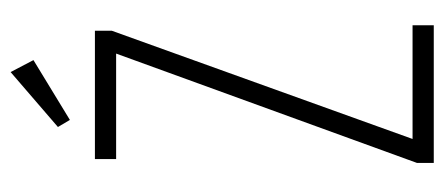

<svg xmlns="http://www.w3.org/2000/svg" viewBox="-252 -566 818 353"><g transform="rotate(-90 156.5 -389.0)"><path d="M34 0V-31L235 -584H41V-623H277V-592L78 -39H287V0ZM113 -669 100 -691 201 -778 223 -736Z"/></g></svg>

Font: Inconsolata ExtraCondensed Light
Style: Regular
Weight: 300
Width: 2
Monospace: yes
Designer: Raph Levien, Cyreal, Brenton Simpson
Foundry: Raph Levien, Cyreal, Google
Version: Version 3.100; ttfautohint (v1.8.4.7-5d5b)